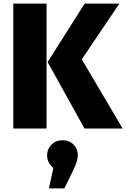

<svg xmlns="http://www.w3.org/2000/svg" viewBox="-20 -715 702 1068"><path d="M239 -695V0H54V-695ZM644 -695 435 -385 662 0H450L245 -370L451 -695ZM413 149Q413 180 386 235L338 333H252L277 219Q242 191 242 149Q242 114 266.5 89.5Q291 65 328 65Q365 65 389 89Q413 113 413 149Z"/></svg>

Font: FiraGO ExtraBold
Style: Regular
Weight: 800
Designer: bBox Type
Foundry: bBox Type GmbH
Version: Version 1.001;PS 001.001;hotconv 1.0.88;makeotf.lib2.5.64775